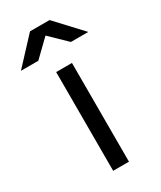

<svg xmlns="http://www.w3.org/2000/svg" viewBox="-238 -777 706 842"><g transform="rotate(-30 114.5 -356.0)"><path d="M75 0V-500H155V0ZM197 -582 66 -709V-712H164L285 -582ZM-56 -582 65 -712H163V-709L32 -582Z"/></g></svg>

Font: Figtree
Style: Regular
Weight: 400
Designer: Erik Kennedy
Foundry: Erik Kennedy
Version: Version 2.002